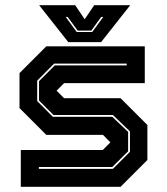

<svg xmlns="http://www.w3.org/2000/svg" viewBox="-20 -718 642 738"><path d="M60 0V-141.5H375L405.5 -172V-169.5L376 -199.5H158L55 -302.5V-437L158 -540H536.5V-398.5H226.5L196 -368V-371L226.5 -340.5H443.5L546.5 -237.5V-103L443.5 0ZM129.5 -69H414L479.5 -134.5V-213L414 -276H185.5L130 -331.5V-406L190.5 -466.5H467V-473.5H188L123 -408V-329.5L183 -269H411.5L472.5 -211V-136.5L411.5 -76H129.5ZM242.5 -556 130.5 -698H269L305.5 -644L342 -698H480.5L368.5 -556ZM275 -595H334.5L377 -653H369L331 -600.5H278.5L240 -653H232.5Z"/></svg>

Font: Tourney ExtraBold
Style: Regular
Weight: 800
Designer: Tyler Finck
Foundry: Etcetera Type Co
Version: Version 1.015